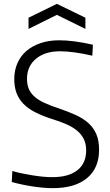

<svg xmlns="http://www.w3.org/2000/svg" viewBox="-20 -964 571 996"><path d="M254 12Q207 12 148.5 3Q90 -6 41 -20L44 -77Q67 -70 94 -64.5Q121 -59 148.5 -54.5Q176 -50 202 -47.5Q228 -45 251 -45Q336 -45 381.5 -81Q427 -117 427 -184Q427 -218 414.5 -243Q402 -268 379.5 -286.5Q357 -305 325.5 -319Q294 -333 255 -345Q201 -362 163 -381.5Q125 -401 101 -426Q77 -451 65.5 -482Q54 -513 54 -554Q54 -599 70.5 -636.5Q87 -674 117.5 -700Q148 -726 191 -740.5Q234 -755 287 -755Q361 -755 462 -732L459 -675Q412 -686 369 -692Q326 -698 291 -698Q213 -698 166.5 -659Q120 -620 120 -555Q120 -526 129 -504Q138 -482 157.5 -464Q177 -446 209 -431Q241 -416 287 -401Q334 -385 372.5 -367.5Q411 -350 438 -326Q465 -302 479.5 -268.5Q494 -235 494 -187Q494 -92 431.5 -40Q369 12 254 12ZM128 -872 275 -944 423 -872V-814L275 -887L128 -814Z"/></svg>

Font: Encode Sans Narrow
Style: Light
Weight: 300
Designer: Pablo Impallari, Andres Torresi
Foundry: Pablo Impallari, Andres Torresi
Version: Version 1.000; ttfautohint (v1.00) -l 8 -r 50 -G 200 -x 14 -